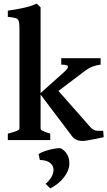

<svg xmlns="http://www.w3.org/2000/svg" viewBox="-20 -777 595 1065"><path d="M439.5 4.9Q398.9 4.9 379.9 -21L205.1 -252.4V-65.4Q205.1 -58.1 213.9 -52.5Q222.7 -46.9 258.8 -35.6V0H23.4V-35.6Q55.7 -43.9 71.8 -50.3Q87.9 -56.6 87.9 -65.4V-618.2Q87.9 -648.4 83.5 -660.9Q79.1 -673.3 65.4 -677Q51.8 -680.7 23.4 -683.6V-717.8Q70.8 -724.6 110.8 -733.4Q150.9 -742.2 183.6 -756.8L205.1 -736.8V-260.7L333.5 -375.5Q355 -395 356.7 -404.1Q358.4 -413.1 347.7 -415.8Q336.9 -418.5 319.8 -418.5V-454.1H538.1V-418.5Q516.6 -416.5 495.1 -408.4Q473.6 -400.4 452.6 -384.8L304.2 -272.5L480.5 -72.8Q494.1 -57.1 509 -53.5Q523.9 -49.8 552.2 -51.8L555.2 -16.1Q536.1 -11.7 511.7 -6.8Q487.3 -2 466.8 1.5Q446.3 4.9 439.5 4.9ZM258.8 268.1 232.9 242.7Q251.5 227.1 263.9 207Q276.4 187 276.9 166Q277.3 143.6 258.8 127.4Q240.2 111.3 201.2 110.4L193.8 78.6Q205.6 68.8 229.7 60.8Q253.9 52.7 278.6 48.3Q303.2 43.9 315.4 44.9Q338.9 56.2 352.3 79.1Q365.7 102.1 364.7 133.8Q363.8 168.5 335.2 206.1Q306.6 243.7 258.8 268.1Z"/></svg>

Font: David Libre
Style: Bold
Weight: 700
Designer: Ismar David, J. Victor Gaultney, Annie Olsen and Meir Sadan
Foundry: Monotype Imaging Inc. & SIL International
Version: Version 1.100; ttfautohint (v1.8.4.7-5d5b)